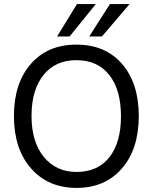

<svg xmlns="http://www.w3.org/2000/svg" viewBox="-20 -908 745 938"><path d="M658 -341Q658 -180 575.5 -85Q493 10 354 10Q215 10 131.5 -85.5Q48 -181 48 -341Q48 -500 130 -595Q212 -690 353 -690Q495 -690 576.5 -595.5Q658 -501 658 -341ZM134 -341Q134 -215 194 -141.5Q254 -68 354 -68Q458 -68 514.5 -140Q571 -212 571 -340.5Q571 -469 514 -541.5Q457 -614 353 -614Q250 -614 192 -541Q134 -468 134 -341ZM478 -730H416L517 -888H613ZM320 -730H259L356 -888H448Z"/></svg>

Font: Hind Siliguri Fixed
Style: Regular
Weight: 400
Designer: Jyotish Sonowal
Foundry: Indian Type Foundry
Version: Version 1.001;October 28, 2021;FontCreator 12.0.0.2565 64-bi